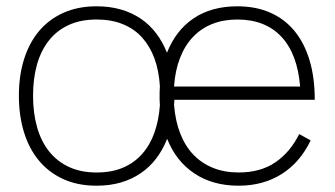

<svg xmlns="http://www.w3.org/2000/svg" viewBox="-20 -575 1063 610"><path d="M287 15Q227 15 181 -6Q135 -27 103.5 -65Q72 -103 56 -155.5Q40 -208 40 -271Q40 -335 56.5 -387.2Q73 -439.5 104.5 -476.8Q136 -514 182 -534.5Q228 -555 287 -555Q329 -555 364.2 -544.8Q399.5 -534.5 427.5 -515.5Q455.5 -496.5 476.2 -469Q497 -441.5 510.5 -407.5Q538.5 -478.5 595.2 -516.8Q652 -555 734 -555Q792.5 -555 838.2 -535Q884 -515 915.5 -476.8Q947 -438.5 963.5 -383.5Q980 -328.5 980 -258H534Q533.5 -254 533.5 -249.8Q533.5 -245.5 533 -241.5Q537 -190.5 552.8 -150.5Q568.5 -110.5 594.8 -83.2Q621 -56 657.2 -41.5Q693.5 -27 738 -27Q808 -27 855.2 -59.5Q902.5 -92 930.5 -149L967 -129Q933.5 -59 874.8 -22Q816 15 738 15Q656 15 597.8 -23.8Q539.5 -62.5 511 -134Q497.5 -99.5 476.5 -71.8Q455.5 -44 427.2 -24.8Q399 -5.5 364 4.8Q329 15 287 15ZM287 -27Q334.5 -27 370.5 -42.2Q406.5 -57.5 431.5 -85.8Q456.5 -114 470.5 -153.2Q484.5 -192.5 488 -240.5Q487.5 -247.5 487.2 -255Q487 -262.5 487 -270Q487 -278 487.2 -285.8Q487.5 -293.5 488 -301Q485 -350 470.8 -389Q456.5 -428 431.5 -455.8Q406.5 -483.5 370.2 -498.2Q334 -513 287 -513Q235.5 -513 197.5 -495.2Q159.5 -477.5 134.5 -445.2Q109.5 -413 97.2 -368.8Q85 -324.5 85 -271Q85 -216 97.8 -171Q110.5 -126 136 -94Q161.5 -62 199.2 -44.5Q237 -27 287 -27ZM933.5 -300Q925 -404 873.8 -458.5Q822.5 -513 734 -513Q690 -513 654.2 -498.8Q618.5 -484.5 592.8 -457.2Q567 -430 551.8 -390.5Q536.5 -351 533 -301V-300Z"/></svg>

Font: Vela Sans ExtLt
Style: Regular
Weight: 200
Designer: Principal design: Mikhail Sharanda - project Manrope.
Design modification: Ravid Balaliev
Foundry: Mikhail Sharanda
Version: Version 1.001